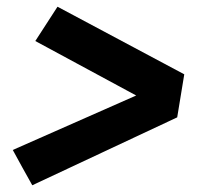

<svg xmlns="http://www.w3.org/2000/svg" viewBox="-20 -625 640 571"><path d="M76 -74 47 -126 18 -179 385 -341 85 -503 151 -605 528 -404 507 -276Z"/></svg>

Font: Iosevka Curly Slab HvExObl
Style: Regular
Weight: 900
Width: 7
Italic angle: -9°
Monospace: yes
Designer: Belleve Invis
Foundry: Belleve Invis
Version: Version 11.1.0; ttfautohint (v1.8.3)